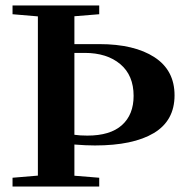

<svg xmlns="http://www.w3.org/2000/svg" viewBox="-20 -683 697 703"><path d="M25.9 0V-32.2L118.7 -40V-623L25.9 -630.9V-663.1H343.3V-630.9L252.4 -623.5V-521.5H343.3Q471.7 -521.5 545.4 -473.6Q619.1 -425.8 619.1 -334Q619.1 -241.2 543.2 -195.8Q467.3 -150.4 327.6 -150.4Q294.4 -150.4 252.4 -153.8V-39.6L343.3 -32.2V0ZM252.4 -489.3V-189.5Q272.5 -186.5 299.8 -186.5Q383.8 -186.5 426.5 -224.9Q469.2 -263.2 469.2 -332Q469.2 -407.2 420.4 -448.2Q371.6 -489.3 290 -489.3Z"/></svg>

Font: Elstob 10pt SemiBold
Style: Regular
Weight: 600
Designer: Peter S. Baker
Version: Version 1.015